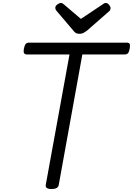

<svg xmlns="http://www.w3.org/2000/svg" viewBox="-20 -1266 901 1301"><path d="M329 15Q286 15 290 -13L451 -897H163Q148 -897 143 -906Q138 -915 142 -937Q147 -960 154.5 -968.5Q162 -977 177 -977H839Q854 -977 858.5 -968.5Q863 -960 859 -937Q855 -915 847.5 -906Q840 -897 825 -897H538L378 -13Q376 1 363.5 8Q351 15 329 15ZM697 -1246Q708 -1246 718.5 -1234Q729 -1222 729 -1211Q729 -1205 727.5 -1200.5Q726 -1196 721 -1191L569 -1058Q557 -1049 546 -1043Q535 -1037 517 -1037Q501 -1037 491.5 -1044Q482 -1051 475 -1061L361 -1195Q356 -1202 355.5 -1207Q355 -1212 355 -1215Q355 -1226 369 -1236Q383 -1246 392 -1246Q401 -1246 406 -1241.5Q411 -1237 418 -1232L528 -1138L669 -1232Q677 -1237 683 -1241.5Q689 -1246 697 -1246Z"/></svg>

Font: Playwrite DE VA
Style: Regular
Weight: 400
Designer: Veronika Burian, José Scaglione
Foundry: TypeTogether
Version: Version 1.002